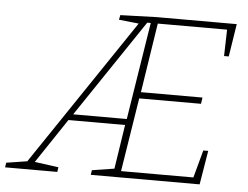

<svg xmlns="http://www.w3.org/2000/svg" viewBox="-85 -755 1055 817"><g transform="rotate(5 442.5 -346.5)"><path d="M-35 0 -32 -20 57 -34 478 -659 393 -668 397 -688 552 -693H894L872 -553H852L855 -666H559L513 -369H776L772 -342H508L458 -27H767L799 -145H820L796 0H331L334 -20L429 -35L458 -224H216L89 -34L191 -20L188 0ZM234 -250H463L529 -666H514Z"/></g></svg>

Font: Bitter ExtraLight
Style: Italic
Weight: 200
Italic angle: -9°
Designer: Sol Matas, and Bitter project Authors
Foundry: Sol Matas
Version: Version 2.001